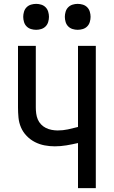

<svg xmlns="http://www.w3.org/2000/svg" viewBox="-20 -972 588 992"><path d="M383 0V-233Q353 -226 323 -221Q293 -216 263 -216Q236 -216 210 -221Q184 -226 160.5 -238Q137 -250 118 -269.5Q99 -289 88.5 -313.5Q78 -338 75.5 -364.5Q73 -391 73 -417V-735H165V-417Q165 -402 167 -386Q169 -370 175 -355.5Q181 -341 192 -329.5Q203 -318 217 -311Q231 -304 247 -301Q263 -298 278 -298Q305 -298 331 -303.5Q357 -309 383 -316V-735H475V0ZM381 -818Q368 -818 355 -822Q342 -826 332.5 -835.5Q323 -845 319 -858.5Q315 -872 315 -885Q315 -898 319 -911.5Q323 -925 332.5 -934.5Q342 -944 355 -948Q368 -952 381 -952Q395 -952 408 -948Q421 -944 430.5 -934.5Q440 -925 444 -911.5Q448 -898 448 -885Q448 -872 444 -858.5Q440 -845 430.5 -835.5Q421 -826 408 -822Q395 -818 381 -818ZM167 -818Q153 -818 140 -822Q127 -826 117.5 -835.5Q108 -845 104 -858.5Q100 -872 100 -885Q100 -898 104 -911.5Q108 -925 117.5 -934.5Q127 -944 140 -948Q153 -952 167 -952Q180 -952 193 -948Q206 -944 215.5 -934.5Q225 -925 229 -911.5Q233 -898 233 -885Q233 -872 229 -858.5Q225 -845 215.5 -835.5Q206 -826 193 -822Q180 -818 167 -818Z"/></svg>

Font: Iosevka Semi-Condensed Medium
Style: Regular
Weight: 500
Monospace: yes
Designer: Belleve Invis
Foundry: Belleve Invis
Version: Version 27.3.5